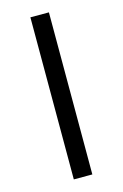

<svg xmlns="http://www.w3.org/2000/svg" viewBox="-110 -750 512 801"><g transform="rotate(-15 146.0 -350.0)"><path d="M106 0V-700H186V0Z"/></g></svg>

Font: Kalaa
Style: Regular
Weight: 400
Version: Version 1.20 June 5, 2016